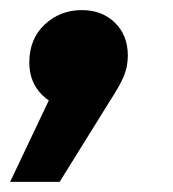

<svg xmlns="http://www.w3.org/2000/svg" viewBox="-60 -206 342 380"><path d="M-40 154 74 -86 90 8Q50 8 24 -17.5Q-2 -43 -2 -82Q-2 -129 28.5 -157.5Q59 -186 102 -186Q142 -186 167.5 -161Q193 -136 193 -96Q193 -74 185 -55Q177 -36 158 -7L58 154Z"/></svg>

Font: MOST Montserrat
Style: Bold Italic
Weight: 700
Italic angle: -11.3°
Designer: Julieta Ulanovsky
Foundry: Julieta Ulanovsky
Version: Version 8.000;March 11, 2024;FontCreator 15.0.0.2926 64-bit